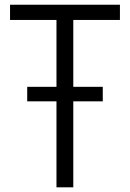

<svg xmlns="http://www.w3.org/2000/svg" viewBox="-20 -800 555 820"><path d="M293 -714.8V-429.2H418.9V-367.2H293V0H221.2V-367.2H96.2V-429.2H221.2V-714.8H22.9V-779.8H492.2V-714.8Z"/></svg>

Font: Cooper Hewitt
Style: Book
Weight: 705
Designer: Village Type and Design LLC
Foundry: Cooper Hewitt Smithsonian Design Museum
Version: 1.000